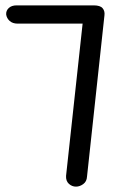

<svg xmlns="http://www.w3.org/2000/svg" viewBox="-20 -695 464 715"><path d="M263 0Q248 0 236.5 -10.5Q225 -21 226 -40L292 -647Q294 -660 305 -667.5Q316 -675 329 -675Q353 -675 362 -664.5Q371 -654 369 -638L304 -37Q303 -19 290 -9.5Q277 0 263 0ZM3 -641Q2 -655 12.5 -665Q23 -675 42 -675H330L335 -607H46Q27 -607 16 -617Q5 -627 3 -641Z"/></svg>

Font: Edu NSW ACT Foundation Medium
Style: Regular
Weight: 500
Version: Version 1.003